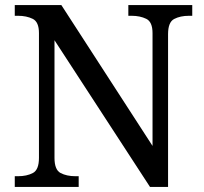

<svg xmlns="http://www.w3.org/2000/svg" viewBox="-20 -734 803 754"><path d="M38 0V-42H51Q85 -42 109 -54.5Q133 -67 133 -114V-604Q133 -648 108.5 -660Q84 -672 51 -672H38V-714H221L579 -161V-604Q579 -648 554.5 -660Q530 -672 497 -672H484V-714H735V-672H722Q688 -672 664 -659.5Q640 -647 640 -600V0H569L194 -576V-114Q194 -67 218 -54.5Q242 -42 276 -42H289V0Z"/></svg>

Font: Noto Serif Toto
Style: Regular
Weight: 400
Designer: Monotype Design Team
Foundry: Monotype Imaging Inc.
Version: Version 2.001